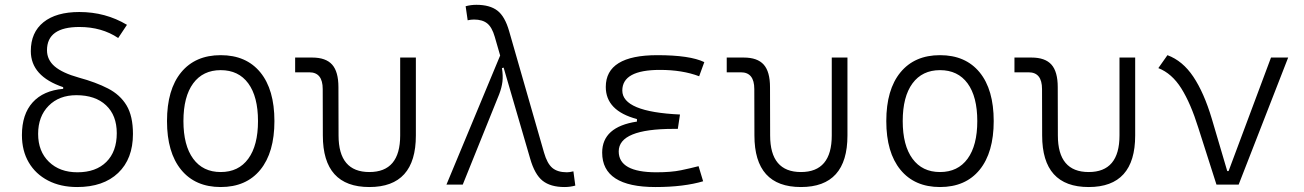

<svg xmlns="http://www.w3.org/2000/svg" viewBox="-20 -752 5313 782"><path d="M294.4 9.8Q226.6 9.8 175.8 -16.6Q125 -43 97.2 -90.3Q69.3 -137.7 69.3 -201.7Q69.3 -286.6 113 -335Q156.7 -383.3 237.3 -390.1V-397Q105.5 -441.4 105.5 -543.9Q105.5 -620.1 157.2 -661.6Q209 -703.1 303.2 -703.1Q409.7 -703.1 497.1 -650.9L461.4 -597.2Q394.5 -642.1 303.2 -642.1Q171.4 -642.1 171.4 -547.4Q171.4 -508.3 202.9 -481.4Q234.4 -454.6 300.8 -436Q370.6 -417 419.9 -391.6Q469.2 -366.2 495.4 -322.8Q521.5 -279.3 521.5 -206.5Q521.5 -105 461.2 -47.6Q400.9 9.8 294.4 9.8ZM295.4 -50.3Q370.6 -50.3 413.1 -92.5Q455.6 -134.8 455.6 -209.5Q455.6 -282.2 411.9 -323.2Q368.2 -364.3 291 -364.3Q220.7 -364.3 178 -321Q135.3 -277.8 135.3 -206.5Q135.3 -135.7 179.2 -93Q223.1 -50.3 295.4 -50.3Z M878.9 9.8Q775.4 9.8 717.8 -60.5Q660.2 -130.9 660.2 -258.8Q660.2 -387.2 717.8 -457.3Q775.4 -527.3 878.9 -527.3Q982.9 -527.3 1040.3 -457.3Q1097.7 -387.2 1097.7 -258.8Q1097.7 -130.9 1040.3 -60.5Q982.9 9.8 878.9 9.8ZM878.9 -51.3Q951.7 -51.3 991.2 -105.5Q1030.8 -159.7 1030.8 -258.8Q1030.8 -358.4 991.2 -412.4Q951.7 -466.3 878.9 -466.3Q806.6 -466.3 766.8 -412.4Q727.1 -358.4 727.1 -258.8Q727.1 -159.7 766.8 -105.5Q806.6 -51.3 878.9 -51.3Z M1484.4 9.8Q1294.9 9.8 1294.9 -200.2L1294.4 -389.2Q1294.4 -457.5 1239.7 -457.5H1182.1V-517.6H1251.5Q1307.1 -517.6 1332.8 -488.8Q1358.4 -460 1358.4 -397L1358.9 -200.2Q1358.9 -51.3 1484.4 -51.3Q1609.9 -51.3 1609.9 -200.2V-517.6H1673.8V-200.2Q1673.8 9.8 1484.4 9.8Z M1798.3 0 2017.1 -525.9 1995.1 -602.1Q1983.9 -641.1 1964.4 -656.7Q1944.8 -672.4 1910.6 -672.4Q1898.4 -672.4 1884.8 -669.4L1876.5 -726.6Q1897.9 -732.4 1920.4 -732.4Q1975.1 -732.4 2005.9 -708.7Q2036.6 -685.1 2053.7 -625L2195.8 -130.4Q2208.5 -85.9 2229.7 -68.1Q2251 -50.3 2289.1 -50.3Q2299.8 -50.3 2315.4 -54.2L2323.2 3.9Q2301.8 9.8 2279.3 9.8Q2222.2 9.8 2189.9 -15.9Q2157.7 -41.5 2139.2 -106.4L2031.2 -476.6L2024.4 -474.6Q2029.3 -443.4 2026.4 -419.2Q2023.4 -395 2013.2 -368.2L1864.7 0Z M2649.4 9.8Q2432.6 9.8 2432.6 -130.4Q2432.6 -235.4 2574.2 -256.8V-267.1Q2447.3 -300.8 2447.3 -397.9Q2447.3 -527.3 2657.2 -527.3Q2790 -527.3 2848.6 -499L2827.6 -441.4Q2759.3 -467.3 2668 -467.3Q2514.6 -467.3 2514.6 -383.3Q2514.6 -296.4 2749.5 -285.6L2740.7 -227.1H2723.6Q2500 -227.1 2500 -135.3Q2500 -50.3 2653.3 -50.3Q2713.9 -50.3 2753.7 -58.6Q2793.5 -66.9 2825.2 -75.2L2843.8 -13.7Q2806.2 -2.4 2757.1 3.7Q2708 9.8 2649.4 9.8Z M3242.2 9.8Q3052.7 9.8 3052.7 -200.2L3052.2 -389.2Q3052.2 -457.5 2997.6 -457.5H2939.9V-517.6H3009.3Q3064.9 -517.6 3090.6 -488.8Q3116.2 -460 3116.2 -397L3116.7 -200.2Q3116.7 -51.3 3242.2 -51.3Q3367.7 -51.3 3367.7 -200.2V-517.6H3431.6V-200.2Q3431.6 9.8 3242.2 9.8Z M3808.6 9.8Q3705.1 9.8 3647.5 -60.5Q3589.8 -130.9 3589.8 -258.8Q3589.8 -387.2 3647.5 -457.3Q3705.1 -527.3 3808.6 -527.3Q3912.6 -527.3 3970 -457.3Q4027.3 -387.2 4027.3 -258.8Q4027.3 -130.9 3970 -60.5Q3912.6 9.8 3808.6 9.8ZM3808.6 -51.3Q3881.3 -51.3 3920.9 -105.5Q3960.4 -159.7 3960.4 -258.8Q3960.4 -358.4 3920.9 -412.4Q3881.3 -466.3 3808.6 -466.3Q3736.3 -466.3 3696.5 -412.4Q3656.7 -358.4 3656.7 -258.8Q3656.7 -159.7 3696.5 -105.5Q3736.3 -51.3 3808.6 -51.3Z M4414.1 9.8Q4224.6 9.8 4224.6 -200.2L4224.1 -389.2Q4224.1 -457.5 4169.4 -457.5H4111.8V-517.6H4181.2Q4236.8 -517.6 4262.5 -488.8Q4288.1 -460 4288.1 -397L4288.6 -200.2Q4288.6 -51.3 4414.1 -51.3Q4539.6 -51.3 4539.6 -200.2V-517.6H4603.5V-200.2Q4603.5 9.8 4414.1 9.8Z M4934.6 0 4860.8 -231Q4829.6 -331.1 4791.3 -392.1Q4752.9 -453.1 4697.8 -474.6L4734.9 -527.3Q4796.9 -504.4 4840.3 -439.5Q4883.8 -374.5 4915.5 -268.6L4978.5 -55.2H4983.9L5156.7 -517.6H5226.6L5024.9 0Z"/></svg>

Font: Caskaydia Cove Light
Style: Regular
Weight: 300
Monospace: yes
Designer: Aaron Bell
Foundry: Saja Typeworks
Version: Version 4.300; ttfautohint (v1.8.3)